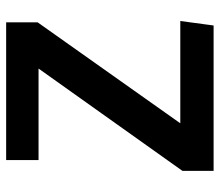

<svg xmlns="http://www.w3.org/2000/svg" viewBox="-66 -666 732 640"><g transform="rotate(-90 300.0 -346.0)"><path d="M209 -111H550L535 0H50.5V-104L391.5 -583.5H86.5V-691.5H545.5V-586.5Z"/></g></svg>

Font: Fira Code Light SemiBold
Style: Regular
Weight: 600
Monospace: yes
Version: Version 5.002